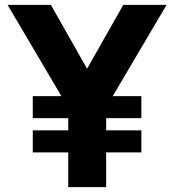

<svg xmlns="http://www.w3.org/2000/svg" viewBox="-20 -765 712 785"><path d="M259 -142H114V-232H259V-282H114V-372H231L11 -745H188L336 -484L484 -745H661L441 -372H558V-282H414V-232H558V-142H414V0H259Z"/></svg>

Font: Evergrow Sans 
Style: ExtraBold
Weight: 800
Foundry: 10Web
Version: Version 1.000